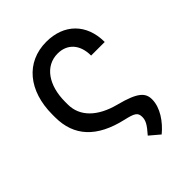

<svg xmlns="http://www.w3.org/2000/svg" viewBox="-209 -665 960 960"><g transform="rotate(-45 271.0 -185.0)"><path d="M286.9 -552.6C142 -552.6 51.1 -440.7 51.1 -273.8V-254.6C51.1 -120.7 129.3 -36.6 287.3 -0.4C345.2 12.8 360.8 21.3 360.8 52.6C360.8 76.3 351.9 95.2 313.9 138.1L367.2 183.2C416.2 142.8 457.7 83.5 457.7 25.2C457.7 -20.2 431.8 -49 317.5 -78.5C202.8 -108 141.3 -171.5 141.3 -254.6V-273.8C141.3 -389.6 196.7 -470.9 285.5 -470.9C352.3 -470.9 396.7 -425.1 396.7 -345.2H492.9C492.9 -473.7 410.9 -552.6 286.9 -552.6Z"/></g></svg>

Font: Margiela Sans Text
Style: Regular
Weight: 400
Designer: Stefan Endress, Andreas Faust
Version: Version 1.100;FEAKit 1.0